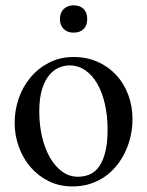

<svg xmlns="http://www.w3.org/2000/svg" viewBox="-20 -669 540 704"><path d="M465.8 -231.9Q465.8 -203.1 459.7 -173.6Q453.6 -144 441.4 -116.7Q429.2 -89.4 410.6 -65.4Q392.1 -41.5 367.7 -23.7Q343.3 -5.9 312.5 4.4Q281.7 14.6 245.1 14.6Q198.2 14.6 159.4 -4.4Q120.6 -23.4 92.5 -55.7Q64.5 -87.9 49.1 -130.4Q33.7 -172.9 33.7 -219.2Q33.7 -264.6 48.6 -307.9Q63.5 -351.1 91.6 -384.8Q119.6 -418.5 159.7 -439.2Q199.7 -460 250 -460Q298.3 -460 337.9 -442.4Q377.4 -424.8 406 -394Q434.6 -363.3 450.2 -321.5Q465.8 -279.8 465.8 -231.9ZM374.5 -194.3Q374.5 -244.1 364.7 -287.1Q355 -330.1 336.9 -361.6Q318.8 -393.1 293 -411.1Q267.1 -429.2 234.9 -429.2Q215.8 -429.2 196 -420.9Q176.3 -412.6 160.2 -393.1Q144 -373.5 134 -341.1Q124 -308.6 124 -259.8Q124 -211.9 134 -168.5Q144 -125 162.6 -92.3Q181.2 -59.6 207.3 -40.3Q233.4 -21 265.6 -21Q290 -21 310.1 -30Q330.1 -39.1 344.2 -59.6Q358.4 -80.1 366.5 -113.3Q374.5 -146.5 374.5 -194.3ZM299.8 -599.6Q299.8 -575.7 286.6 -562.5Q273.4 -549.3 249.5 -549.3Q227.1 -549.3 213.4 -563Q199.7 -576.7 199.7 -599.6Q199.7 -622.1 213.4 -635.7Q227.1 -649.4 249.5 -649.4Q273.4 -649.4 286.6 -636.2Q299.8 -623 299.8 -599.6Z"/></svg>

Font: Doulos SIL Eur
Style: Regular
Weight: 400
Designer: Walt Agee, Victor Gaultney, Peter Martin, Debbi Hosken, Becca Hirsbrunner
Foundry: SIL International
Version: Version 5.000